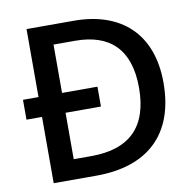

<svg xmlns="http://www.w3.org/2000/svg" viewBox="-80 -795 890 876"><g transform="rotate(-10 365.5 -357.0)"><path d="M318 -714H99V-399H27V-307H99V0H297C532 0 672 -123 672 -365C672 -593 535 -714 318 -714ZM308 -623C467 -623 558 -541 558 -362C558 -182 469 -92 289 -92H208V-307H372V-399H208V-623Z"/></g></svg>

Font: Noto Sans Canadian Aboriginal Medium
Style: Regular
Weight: 500
Designer: Monotype Design Team, Typotheque's Kevin King
Foundry: Monotype Imaging Inc.
Version: Version 2.004